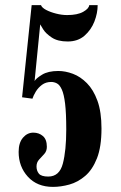

<svg xmlns="http://www.w3.org/2000/svg" viewBox="-20 -720 474 752"><path d="M187.5 12Q125.5 12 89.2 -27.8Q53 -67.5 53 -125Q53 -161 70 -180.8Q87 -200.5 110.5 -200.5Q132.5 -200.5 148 -187.2Q163.5 -174 163.5 -145Q163.5 -128 153.2 -116.8Q143 -105.5 133 -94.8Q123 -84 123 -68Q123 -51.5 132.2 -40Q141.5 -28.5 169 -28.5Q213 -28.5 226.2 -79.5Q239.5 -130.5 239.5 -212.5Q239.5 -276.5 235 -313.8Q230.5 -351 222.2 -369.2Q214 -387.5 203.2 -393.2Q192.5 -399 180.5 -399Q159.5 -399 144.5 -387.8Q129.5 -376.5 120.2 -361.2Q111 -346 107 -333.5L66.5 -339L104 -700H140.5Q144 -690 160.5 -681.2Q177 -672.5 199.5 -666.8Q222 -661 243 -661Q283.5 -661 306 -673.8Q328.5 -686.5 329.5 -700H362.5Q362.5 -668.5 349.8 -635.8Q337 -603 311 -580.2Q285 -557.5 245 -557.5Q206 -557.5 182.8 -573Q159.5 -588.5 149.2 -605Q139 -621.5 137.5 -624.5L115.5 -402.5Q121 -413 144.8 -427.5Q168.5 -442 208.5 -442Q236 -442 265.5 -431Q295 -420 320.5 -394.2Q346 -368.5 361.8 -325Q377.5 -281.5 377.5 -216.5Q377.5 -145 359.8 -100Q342 -55 313.5 -30.8Q285 -6.5 251.8 2.8Q218.5 12 187.5 12Z"/></svg>

Font: Imbue 10pt ExtraBold
Style: Regular
Weight: 800
Designer: Tyler Finck
Foundry: Etcetera Type Company
Version: Version 1.102; ttfautohint (v1.8.3)